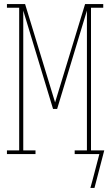

<svg xmlns="http://www.w3.org/2000/svg" viewBox="-20 -755 540 941"><path d="M423 166 434 126 467 0H346V-18H406V-703L260 -221H240L94 -703V-18H154V0H14V-18H74V-717H14V-735H103L250 -253L397 -735H486V-717H426V-18H491L443 166Z"/></svg>

Font: Iosevka Slab Thin
Style: Regular
Weight: 100
Monospace: yes
Designer: Belleve Invis
Foundry: Belleve Invis
Version: Version 11.1.0; ttfautohint (v1.8.3)